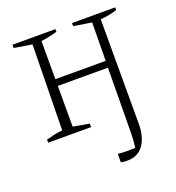

<svg xmlns="http://www.w3.org/2000/svg" viewBox="-125 -580 809 882"><g transform="rotate(-20 279.5 -138.5)"><path d="M34 0V-15Q53 -20 71.5 -24.5Q90 -29 114 -31L121 -449L34 -463V-479H244V-466Q224 -460 205 -456Q186 -452 165 -449V-263H411L413 -450L325 -464V-479H536V-466Q503 -454 455 -450V60Q455 124 428 163Q401 202 347 202Q333 202 317 199V158Q330 159 342 159.5Q354 160 368 160Q375 160 383.5 159.5Q392 159 402 159Q404 144 405.5 125.5Q407 107 407 91L410 -230H165V-31L244 -17V0Z"/></g></svg>

Font: Piazzolla ExtraLight
Style: Regular
Weight: 200
Designer: Juan Pablo del Peral
Foundry: Huerta Tipografica
Version: Version 1.330